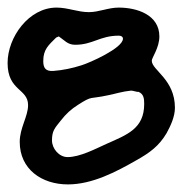

<svg xmlns="http://www.w3.org/2000/svg" viewBox="-30 -611 481 506"><path d="M370 -451C370 -459 390 -485 390 -515C390 -572 331 -591 283 -591C255 -591 231 -579 204 -579C175 -579 149 -591 119 -591C46 -591 -10 -513 -10 -445C-10 -371 44 -378 44 -334C44 -304 22 -274 22 -237C22 -165 80 -125 149 -125C213 -125 276 -158 330 -189C364 -208 389 -226 409 -260C420 -280 431 -304 431 -327C431 -402 370 -426 370 -451ZM84 -450C84 -481 98 -492 118 -512L125 -515C140 -505 148 -493 168 -493C215 -493 233 -517 283 -517C288 -517 294 -515 294 -509C294 -484 205 -445 185 -439C160 -431 136 -426 110 -424C91 -423 84 -431 84 -450ZM107 -241C107 -266 114 -273 130 -293C144 -311 157 -323 176 -335C215 -360 205 -349 255 -360C275 -364 293 -370 314 -372C320 -373 330 -368 335 -369C349 -363 350 -351 350 -337C350 -272 305 -256 251 -232C222 -219 181 -197 148 -197C126 -197 107 -219 107 -241Z"/></svg>

Font: ChillLongCangKaiShu Bold
Style: Regular
Weight: 700
Version: Version 3.500;Glyphs 3.1.1 (3135)